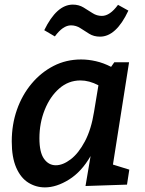

<svg xmlns="http://www.w3.org/2000/svg" viewBox="-20 -802 629 833"><path d="M175 11Q136 11 103 -9.5Q70 -30 50.5 -74.5Q31 -119 31 -188Q31 -262 53.5 -326Q76 -390 117 -439Q158 -488 212.5 -516Q267 -544 332 -544Q363 -544 396 -536.5Q429 -529 462 -512L476 -532H540L470 -88L541 -66L531 -1L351 5L373 -125Q334 -57 279.5 -23Q225 11 175 11ZM222 -85Q253 -85 287 -111Q321 -137 348.5 -189Q376 -241 388 -317L407 -432Q367 -453 329 -453Q277 -453 237 -418Q197 -383 174 -325.5Q151 -268 151 -202Q151 -141 171 -113Q191 -85 222 -85ZM414 -643Q387 -643 367 -655.5Q347 -668 328.5 -680Q310 -692 288 -692Q253 -692 218 -644L172 -671Q226 -782 296 -782Q322 -782 342.5 -769.5Q363 -757 381.5 -745Q400 -733 422 -733Q457 -733 492 -781L537 -756Q484 -643 414 -643Z"/></svg>

Font: Bitter SemiBold
Style: Italic
Weight: 600
Italic angle: -9°
Designer: Sol Matas, and Bitter project Authors
Foundry: Sol Matas
Version: Version 2.001